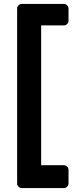

<svg xmlns="http://www.w3.org/2000/svg" viewBox="-20 -796 394 975"><path d="M91 159Q81 159 74 152Q67 145 67 135V-752Q67 -762 74 -769Q81 -776 91 -776H304Q314 -776 321 -769Q328 -762 328 -752V-691Q328 -681 321 -674Q314 -667 304 -667H189V43H304Q314 43 321 50Q328 57 328 67V135Q328 145 321 152Q314 159 304 159Z"/></svg>

Font: Rubik Medium
Style: Regular
Weight: 500
Designer: Hubert and Fischer
Foundry: Hubert and Fischer
Version: Version 2.300; ttfautohint (v1.8.4.7-5d5b);gftools[0.9.30]